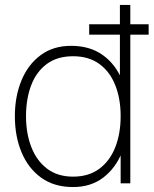

<svg xmlns="http://www.w3.org/2000/svg" viewBox="-20 -740 620 775"><path d="M275 15Q198.5 15 146.2 -22.8Q94 -60.5 67 -125.2Q40 -190 40 -271Q40 -350.5 66.5 -415Q93 -479.5 143.8 -517.2Q194.5 -555 267 -555Q342.5 -555 394.2 -518.2Q446 -481.5 472.5 -417.2Q499 -353 499 -271Q499 -190.5 472.8 -125.8Q446.5 -61 396.5 -23Q346.5 15 275 15ZM275 -27Q338.5 -27 381.2 -59Q424 -91 445.5 -146.2Q467 -201.5 467 -271Q467 -341.5 445.2 -396.2Q423.5 -451 380.8 -482Q338 -513 275 -513Q210.5 -513 168.2 -481.2Q126 -449.5 105.5 -394.8Q85 -340 85 -271Q85 -201.5 106.5 -146.2Q128 -91 170.2 -59Q212.5 -27 275 -27ZM506 0H467V-425H464V-720H506ZM580 -600H340V-642H580Z"/></svg>

Font: Manrope Variable Light
Style: Regular
Weight: 200
Designer: Mikhail Sharanda
Foundry: Mikhail Sharanda
Version: Version 4.505